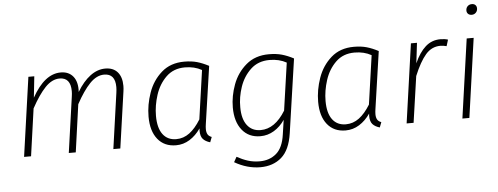

<svg xmlns="http://www.w3.org/2000/svg" viewBox="-57 -901 3271 1262"><g transform="rotate(-5 1578.5 -270.5)"><path d="M763 -408Q763 -391 760 -371L707 0H661L713 -367Q716 -388 716 -405Q716 -493 643 -493Q593 -493 548 -446Q503 -399 457 -314L413 0H367L419 -367Q422 -387 422 -403Q422 -493 349 -493Q299 -493 254 -446Q209 -399 162 -312L118 0H72L146 -522H185L170 -382Q253 -532 360 -532Q413 -532 442 -496Q471 -460 467 -394Q507 -461 554.5 -496.5Q602 -532 654 -532Q706 -532 734.5 -499.5Q763 -467 763 -408Z M1336 -490 1281 -112Q1278 -93 1278 -78Q1278 -57 1285.5 -43.5Q1293 -30 1312 -23L1299 11Q1268 2 1252 -16Q1236 -34 1236 -71L1237 -86Q1206 -41 1164.5 -15Q1123 11 1074 11Q997 11 953.5 -43Q910 -97 910 -192Q910 -270 937.5 -348.5Q965 -427 1024.5 -479.5Q1084 -532 1175 -532Q1223 -532 1259.5 -521.5Q1296 -511 1336 -490ZM959 -193Q959 -113 990.5 -71Q1022 -29 1079 -29Q1127 -29 1166.5 -58.5Q1206 -88 1241 -145L1287 -467Q1239 -494 1176 -494Q1101 -494 1052.5 -447Q1004 -400 981.5 -330.5Q959 -261 959 -193Z M1896 -490 1825 -2Q1809 107 1753.5 155Q1698 203 1614 203Q1527 203 1444 155L1463 121Q1499 141 1535 152.5Q1571 164 1613 164Q1678 164 1722.5 126Q1767 88 1779 1L1793 -94Q1763 -50 1721.5 -25Q1680 0 1632 0Q1555 0 1511 -55Q1467 -110 1467 -204Q1467 -279 1495 -354.5Q1523 -430 1583 -481Q1643 -532 1733 -532Q1782 -532 1819 -521.5Q1856 -511 1896 -490ZM1516 -201Q1516 -124 1548 -82Q1580 -40 1637 -40Q1731 -40 1801 -154L1846 -467Q1798 -494 1734 -494Q1659 -494 1610 -448Q1561 -402 1538 -334.5Q1515 -267 1516 -201Z M2455 -490 2400 -112Q2397 -93 2397 -78Q2397 -57 2404.5 -43.5Q2412 -30 2431 -23L2418 11Q2387 2 2371 -16Q2355 -34 2355 -71L2356 -86Q2325 -41 2283.5 -15Q2242 11 2193 11Q2116 11 2072.5 -43Q2029 -97 2029 -192Q2029 -270 2056.5 -348.5Q2084 -427 2143.5 -479.5Q2203 -532 2294 -532Q2342 -532 2378.5 -521.5Q2415 -511 2455 -490ZM2078 -193Q2078 -113 2109.5 -71Q2141 -29 2198 -29Q2246 -29 2285.5 -58.5Q2325 -88 2360 -145L2406 -467Q2358 -494 2295 -494Q2220 -494 2171.5 -447Q2123 -400 2100.5 -330.5Q2078 -261 2078 -193Z M2915 -525 2902 -483Q2880 -489 2861 -489Q2804 -489 2764 -443Q2724 -397 2686 -305L2642 0H2596L2670 -522H2710L2694 -388Q2725 -458 2766.5 -495Q2808 -532 2865 -532Q2894 -532 2915 -525Z M3084 -522 3010 0H2964L3038 -522ZM3052 -705Q3052 -722 3063 -733Q3074 -744 3091 -744Q3106 -744 3114.5 -735.5Q3123 -727 3123 -713Q3123 -696 3112 -685Q3101 -674 3085 -674Q3070 -674 3061 -682.5Q3052 -691 3052 -705Z"/></g></svg>

Font: Fira Sans ExtraLight
Style: Italic
Weight: 275
Italic angle: -8°
Designer: Carrois Corporate & Edenspiekermann AG
Foundry: Carrois Corporate GbR & Edenspiekermann AG
Version: Version 4.203